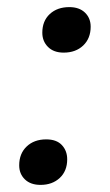

<svg xmlns="http://www.w3.org/2000/svg" viewBox="-20 -513 308 540"><path d="M159 -365Q131 -365 115 -381Q99 -397 99 -421Q99 -454 120 -473.5Q141 -493 175 -493Q203 -493 219 -477.5Q235 -462 235 -438Q235 -405 214 -385Q193 -365 159 -365ZM94 7Q66 7 50 -8.5Q34 -24 34 -48Q34 -81 55 -101Q76 -121 110 -121Q139 -121 154 -105Q169 -89 169 -65Q169 -32 148 -12.5Q127 7 94 7Z"/></svg>

Font: Gantari SemiBold
Style: Italic
Weight: 600
Italic angle: -10°
Designer: Anugrah Pasau
Foundry: Lafontype
Version: Version 1.000